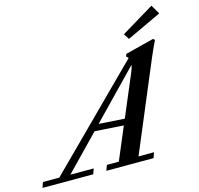

<svg xmlns="http://www.w3.org/2000/svg" viewBox="-192 -997 1168 1126"><g transform="rotate(-15 392.0 -433.5)"><path d="M645.5 -712.9 623.5 -746.6 822.8 -866.7 855.5 -811.5ZM-70.8 0 -59.1 -32.7H40L614.7 -605.5Q611.3 -609.9 602.5 -616.7L606.9 -631.8L781.7 -676.3L791 -667.5Q765.1 -613.8 749 -575.7L521 -32.7H615.2L603.5 0H316.9L329.1 -32.7H401.4L484.9 -230.5L310.1 -241.7L107.4 -32.7H249L237.3 0ZM606 -516.6Q617.7 -544.4 620.6 -562.5L344.2 -277.3L500.5 -267.1Z"/></g></svg>

Font: Elstob 10pt SemiBold
Style: Italic
Weight: 600
Italic angle: -20°
Designer: Peter S. Baker
Version: Version 1.015